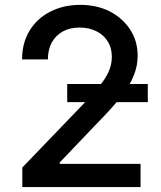

<svg xmlns="http://www.w3.org/2000/svg" viewBox="-20 -757 653 777"><path d="M70.3 0Q70.3 -19.5 70.3 -79.1Q131.8 -143.6 316.4 -335Q355.5 -376 380.9 -407.2Q407.2 -438.5 419.9 -467.8Q432.6 -496.1 432.6 -527.3Q432.6 -563.5 415 -590.8Q398.4 -617.2 369.1 -630.9Q339.8 -645.5 302.7 -645.5Q263.7 -645.5 234.4 -629.9Q205.1 -613.3 189.5 -585Q173.8 -555.7 173.8 -516.6Q138.7 -516.6 69.3 -516.6Q69.3 -583 99.6 -632.8Q129.9 -682.6 183.6 -710Q237.3 -737.3 304.7 -737.3Q373 -737.3 425.8 -710Q477.5 -682.6 507.8 -635.7Q537.1 -589.8 537.1 -531.2Q537.1 -490.2 521.5 -452.1Q506.8 -413.1 469.7 -365.2Q432.6 -318.4 366.2 -251Q317.4 -200.2 221.7 -99.6Q221.7 -97.7 221.7 -93.8Q302.7 -93.8 548.8 -93.8Q548.8 -70.3 548.8 0Q428.7 0 70.3 0ZM252 -343.8Q252 -362.3 252 -417Q334 -417 578.1 -417Q578.1 -398.4 578.1 -343.8Q497.1 -343.8 252 -343.8Z"/></svg>

Font: DeepSea
Style: Medium
Weight: 500
Designer: Stem
Version: Version 3.019;git-0a5106e0b